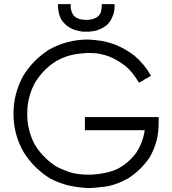

<svg xmlns="http://www.w3.org/2000/svg" viewBox="-20 -915 853 953"><path d="M408.2 -757.8Q404.3 -757.8 399.4 -757.8Q395.5 -757.8 390.6 -757.8Q376 -759.8 361.3 -763.7Q347.7 -766.6 334 -773.4Q319.3 -781.2 307.6 -791Q295.9 -801.8 286.1 -815.4Q275.4 -834 271.5 -853.5Q267.6 -873 267.6 -894.5Q269.5 -894.5 271.5 -894.5Q273.4 -894.5 275.4 -894.5Q281.2 -894.5 287.1 -894.5Q293 -894.5 298.8 -894.5Q302.7 -894.5 305.7 -894.5Q309.6 -894.5 313.5 -894.5Q318.4 -894.5 322.3 -894.5Q326.2 -894.5 331.1 -894.5Q331.1 -892.6 331.1 -890.6Q331.1 -888.7 331.1 -886.7Q331.1 -878.9 331.1 -875Q332 -872.1 333 -865.2Q335.9 -851.6 343.8 -840.8Q351.6 -830.1 365.2 -824.2Q383.8 -816.4 405.3 -816.4Q426.8 -815.4 445.3 -822.3Q450.2 -823.2 454.1 -825.2Q458 -827.1 461.9 -830.1Q477.5 -840.8 481.4 -858.4Q485.4 -876 485.4 -894.5Q487.3 -894.5 489.3 -894.5Q491.2 -894.5 493.2 -894.5Q499 -894.5 504.9 -894.5Q510.7 -894.5 516.6 -894.5Q520.5 -894.5 524.4 -894.5Q528.3 -894.5 532.2 -894.5Q536.1 -894.5 540 -894.5Q544.9 -894.5 548.8 -894.5Q548.8 -892.6 548.8 -890.6Q548.8 -888.7 548.8 -886.7Q548.8 -877 547.9 -866.2Q545.9 -856.4 543.9 -846.7Q541 -838.9 538.1 -832Q535.2 -824.2 531.2 -817.4Q524.4 -805.7 518.6 -799.8Q512.7 -793 510.7 -791Q502 -785.2 494.1 -779.3Q486.3 -774.4 476.6 -770.5Q469.7 -767.6 461.9 -764.6Q454.1 -762.7 446.3 -760.7Q441.4 -759.8 435.5 -759.8Q429.7 -758.8 424.8 -757.8Q419.9 -757.8 414.1 -757.8Q409.2 -757.8 408.2 -757.8ZM698.2 -268.6Q664.1 -268.6 629.9 -268.6Q596.7 -268.6 562.5 -268.6Q539.1 -268.6 515.6 -268.6Q492.2 -268.6 468.8 -268.6Q452.1 -268.6 435.5 -268.6Q418.9 -268.6 401.4 -268.6Q401.4 -270.5 401.4 -272.5Q401.4 -274.4 401.4 -276.4Q401.4 -281.2 401.4 -287.1Q401.4 -293 401.4 -298.8Q401.4 -302.7 401.4 -306.6Q401.4 -310.5 401.4 -314.5Q401.4 -319.3 401.4 -324.2Q401.4 -329.1 401.4 -334Q403.3 -334 405.3 -334Q407.2 -334 409.2 -334Q449.2 -334 489.3 -334Q529.3 -334 569.3 -334Q596.7 -334 624 -334Q651.4 -334 678.7 -334Q701.2 -334 722.7 -334Q745.1 -334 767.6 -334Q767.6 -332 767.6 -330.1Q767.6 -328.1 767.6 -326.2Q767.6 -325.2 767.6 -324.2Q767.6 -323.2 767.6 -322.3Q767.6 -320.3 767.6 -318.4Q767.6 -315.4 767.6 -313.5Q767.6 -311.5 767.6 -309.6Q767.6 -307.6 767.6 -305.7Q767.6 -258.8 756.8 -215.8Q745.1 -171.9 721.7 -131.8Q700.2 -101.6 674.8 -76.2Q648.4 -50.8 617.2 -30.3Q554.7 4.9 498 11.7Q442.4 18.6 421.9 18.6Q370.1 16.6 322.3 5.9Q275.4 -4.9 228.5 -29.3Q188.5 -53.7 155.3 -86.9Q123 -119.1 97.7 -159.2Q47.9 -245.1 46.9 -346.7Q46.9 -348.6 46.9 -349.6Q46.9 -449.2 93.8 -536.1Q118.2 -576.2 149.4 -608.4Q181.6 -641.6 220.7 -667Q266.6 -693.4 316.4 -706.1Q365.2 -718.8 418 -718.8Q453.1 -716.8 485.4 -711.9Q517.6 -706.1 549.8 -694.3Q576.2 -683.6 600.6 -669.9Q625 -655.3 648.4 -637.7Q672.9 -616.2 693.4 -591.8Q712.9 -568.4 729.5 -539.1Q727.5 -538.1 726.6 -537.1Q724.6 -536.1 723.6 -535.2Q717.8 -532.2 711.9 -528.3Q706.1 -525.4 700.2 -522.5Q696.3 -519.5 693.4 -517.6Q689.5 -515.6 685.5 -512.7Q681.6 -510.7 677.7 -508.8Q673.8 -505.9 668.9 -503.9Q668.9 -504.9 668 -506.8Q667 -508.8 666 -510.7Q652.3 -533.2 636.7 -552.7Q621.1 -572.3 600.6 -588.9Q581.1 -603.5 561.5 -615.2Q541 -627 518.6 -635.7Q472.7 -651.4 441.4 -651.4Q410.2 -652.3 418 -652.3Q376 -650.4 337.9 -642.6Q298.8 -633.8 261.7 -613.3Q229.5 -593.8 203.1 -567.4Q176.8 -541 156.2 -508.8Q115.2 -436.5 115.2 -352.5Q114.3 -268.6 153.3 -196.3Q172.9 -164.1 199.2 -137.7Q224.6 -111.3 255.9 -90.8Q281.2 -76.2 322.3 -61.5Q363.3 -47.9 421.9 -47.9Q460 -48.8 495.1 -55.7Q530.3 -61.5 564.5 -77.1Q592.8 -92.8 615.2 -112.3Q638.7 -132.8 657.2 -158.2Q671.9 -180.7 681.6 -205.1Q691.4 -229.5 696.3 -255.9Q696.3 -258.8 697.3 -261.7Q697.3 -265.6 698.2 -268.6Z"/></svg>

Font: LeFont
Style: Light
Weight: 300
Designer: Leryon MEDIA
Version: Version 1.0